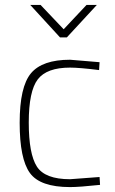

<svg xmlns="http://www.w3.org/2000/svg" viewBox="-20 -752 469 781"><path d="M265 -477Q170 -477 133.5 -429Q97 -381 97 -253.5Q97 -126 130 -74.5Q163 -23 265 -23L385 -32L387 0Q303 9 265 9Q143 9 101.5 -48.5Q60 -106 60 -252.5Q60 -399 106 -454Q152 -509 265 -509L385 -499L383 -467Q303 -477 265 -477ZM224 -600 103 -732H145L239 -633L332 -732H374L252 -600Z"/></svg>

Font: Titillium Web
Style: Thin
Weight: 200
Version: Version 1.001;PS 57.000;hotconv 1.0.70;makeotf.lib2.5.55311